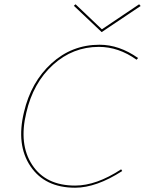

<svg xmlns="http://www.w3.org/2000/svg" viewBox="-20 -872 677 897"><path d="M637 -844 455 -722 325 -845 333 -852 456 -735 630 -852ZM92 -348Q125 -489 220.5 -576Q316 -663 445 -663Q537 -663 625 -601L618 -593Q534 -653 442 -653Q320 -653 227.5 -569Q135 -485 103 -346Q67 -198 130.5 -101.5Q194 -5 331 -5Q430 -5 546 -81L551 -73Q430 5 331 5Q190 5 122.5 -95Q55 -195 92 -348Z"/></svg>

Font: EauTestInfant Hairline
Style: Italic
Weight: 250
Italic angle: -12°
Designer: Christian Thalmann (Catharsis Fonts)
Version: Version 0.001;PS 000.001;hotconv 1.0.88;makeotf.lib2.5.64775